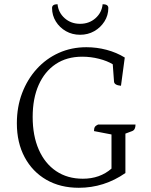

<svg xmlns="http://www.w3.org/2000/svg" viewBox="-20 -879 717 911"><path d="M354 12Q266 12 200 -26Q134 -64 97 -133Q60 -202 60 -294Q60 -372 85 -437.5Q110 -503 154.5 -552Q199 -601 259 -628Q319 -655 390 -655Q439 -655 486 -642.5Q533 -630 572 -606L554 -472Q522 -475 521 -492L515 -574Q489 -590 450 -600Q411 -610 370 -610Q297 -610 244.5 -575Q192 -540 163.5 -476Q135 -412 135 -324Q135 -235 164 -169Q193 -103 246.5 -67Q300 -31 373 -31Q454 -31 509 -79V-241L426 -257Q426 -270 430 -276.5Q434 -283 445 -288H623Q623 -263 607 -257L575 -245V-58Q474 12 354 12ZM360 -714Q323 -714 293 -731Q263 -748 245 -777Q227 -806 227 -841Q227 -859 253 -859Q257 -819 287 -792.5Q317 -766 360 -766Q403 -766 433 -792.5Q463 -819 467 -859Q494 -859 494 -841Q494 -806 475.5 -777Q457 -748 427 -731Q397 -714 360 -714Z"/></svg>

Font: Petrona Light
Style: Regular
Weight: 300
Designer: Ringo R. Seeber
Foundry: Ringo R. Seeber
Version: Version 2.001; ttfautohint (v1.8.3)